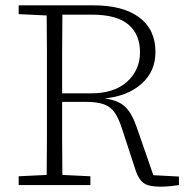

<svg xmlns="http://www.w3.org/2000/svg" viewBox="-20 -694 711 720"><path d="M325 -639H214Q213 -569 213 -496.5Q213 -424 213 -344H322Q409 -344 457 -388Q505 -432 505 -498Q505 -565 461.5 -602Q418 -639 325 -639ZM50 -641V-674H330Q442 -674 502.5 -628.5Q563 -583 563 -499Q563 -426 510.5 -379.5Q458 -333 372 -325Q424 -318 449.5 -293.5Q475 -269 493 -216L555 -37L651 -32V0Q638 2 620.5 4Q603 6 581 6Q538 6 519.5 -7Q501 -20 490 -51L438 -210Q426 -248 411 -270.5Q396 -293 370.5 -302.5Q345 -312 302 -312H213Q213 -237 213 -170Q213 -103 214 -38L319 -33V0H50V-33L155 -38Q156 -106 156 -173.5Q156 -241 156 -308V-366Q156 -434 156 -501.5Q156 -569 155 -636Z"/></svg>

Font: Source Serif 4 SmText Light
Style: Regular
Weight: 300
Designer: Frank Grießhammer
Foundry: Adobe
Version: Version 4.005;hotconv 1.1.0;makeotfexe 2.6.0